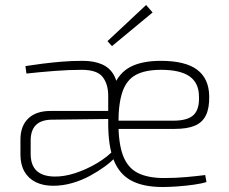

<svg xmlns="http://www.w3.org/2000/svg" viewBox="-20 -738 918 770"><path d="M625 -494Q723 -494 770.5 -458.5Q818 -423 819 -352Q820 -305 806 -276Q792 -247 761.5 -234Q731 -221 680 -221H433V-254H674Q733 -254 756.5 -277Q780 -300 778 -350Q778 -405 740.5 -431.5Q703 -458 626 -458Q563 -458 525.5 -438Q488 -418 471.5 -371Q455 -324 455 -245Q455 -161 474 -112.5Q493 -64 533.5 -44Q574 -24 638 -24Q685 -24 728.5 -28Q772 -32 803 -36L808 -8Q790 -2 758.5 2.5Q727 7 693 9.5Q659 12 633 12Q555 12 507 -13.5Q459 -39 436.5 -95Q414 -151 414 -243Q414 -336 435.5 -391Q457 -446 503.5 -470Q550 -494 625 -494ZM429 -293 428 -261 186 -258Q144 -257 123.5 -236Q103 -215 103 -175V-121Q103 -76 126.5 -53.5Q150 -31 197 -30Q236 -29 281 -43.5Q326 -58 369 -83.5Q412 -109 441 -141V-106Q426 -89 400 -70Q374 -51 341 -33Q308 -15 270 -4Q232 7 193 7Q153 7 123.5 -7.5Q94 -22 78 -50Q62 -78 62 -118V-178Q62 -233 93.5 -263Q125 -293 182 -293ZM312 -494Q357 -494 389 -480Q421 -466 437.5 -435.5Q454 -405 454 -354V-229L414 -228V-354Q414 -400 392 -429Q370 -458 307 -458Q257 -458 198.5 -453.5Q140 -449 86 -443L82 -473Q114 -478 149.5 -482.5Q185 -487 225.5 -490.5Q266 -494 312 -494ZM566 -718 592 -688 429 -553 411 -573Z"/></svg>

Font: Exo 2 ExtraLight
Style: Regular
Weight: 250
Designer: Natanael Gama
Foundry: Natanael Gama
Version: Version 2.010